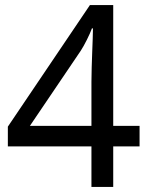

<svg xmlns="http://www.w3.org/2000/svg" viewBox="-20 -738 591 758"><path d="M341 -160H11V-238L335 -718H427V-241H531V-160H427V0H341ZM341 -241V-415Q341 -442 342 -472Q343 -502 344 -531Q345 -560 346 -585Q347 -610 347 -626H343Q336 -607 323 -581Q310 -555 299 -538L98 -241Z"/></svg>

Font: lbangla85
Style: Book
Weight: 400
Designer: Jelle Bosma - Monotype Design Team
Foundry: Monotype Imaging Inc.
Version: Version 2.003